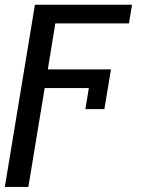

<svg xmlns="http://www.w3.org/2000/svg" viewBox="-27 -565 587 789"><path d="M429 -279.8 402 -116.5H323.9L338.1 -203.1H156.6L89.5 203.1H-7.1L116.5 -545.5H515.6L502.8 -468.8H200.3L169.4 -279.8Z"/></svg>

Font: Karasuma Gothic
Style: Italic
Weight: 400
Italic angle: -9.39999°
Designer: Rasmus Andersson / Ryoko Nishizuka
Foundry: Genbu
Version: Version 1.00